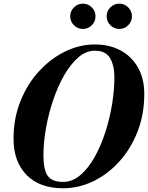

<svg xmlns="http://www.w3.org/2000/svg" viewBox="-20 -998 792 1028"><path d="M551 -910.9Q551 -938.6 570.9 -958.5Q590.8 -978.4 618.9 -978.4Q646.6 -978.4 666.5 -958.5Q686.4 -938.6 686.4 -910.9Q686.4 -882.8 666.5 -862.9Q646.6 -843 618.9 -843Q590.8 -843 570.9 -862.9Q551 -882.8 551 -910.9ZM356 -910.9Q356 -938.6 375.9 -958.5Q395.8 -978.4 423.9 -978.4Q451.6 -978.4 471.5 -958.5Q491.4 -938.6 491.4 -910.9Q491.4 -882.8 471.5 -862.9Q451.6 -843 423.9 -843Q395.8 -843 375.9 -862.9Q356 -882.8 356 -910.9ZM317.5 10Q191.5 10 122 -61.5Q52.5 -133 52.5 -255Q52.5 -365 89.8 -457.2Q127 -549.5 189.8 -617.5Q252.5 -685.5 330 -722.8Q407.5 -760 487.5 -760Q566.5 -760 626 -727.8Q685.5 -695.5 719 -636Q752.5 -576.5 752.5 -495Q752.5 -385 716.2 -292.8Q680 -200.5 618.2 -132.5Q556.5 -64.5 478.8 -27.2Q401 10 317.5 10ZM487.5 -726.5Q441 -726.5 399.8 -691Q358.5 -655.5 324.2 -596Q290 -536.5 265 -463Q240 -389.5 226.2 -312.2Q212.5 -235 212.5 -165.5Q212.5 -89 235.5 -56.5Q258.5 -24 317.5 -24Q367 -24 409.2 -59.5Q451.5 -95 485.2 -154.5Q519 -214 543 -287.5Q567 -361 579.8 -438Q592.5 -515 592.5 -585Q592.5 -646.5 569.5 -686.5Q546.5 -726.5 487.5 -726.5Z"/></svg>

Font: Bodoni* 06pt
Style: Bold Italic
Weight: 700
Italic angle: -13°
Version: Version 2.3